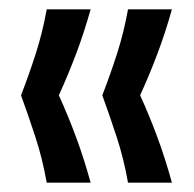

<svg xmlns="http://www.w3.org/2000/svg" viewBox="-20 -470 416 411"><path d="M80 -79Q71 -130 56 -176Q41 -222 25 -266Q42 -310 56.5 -355Q71 -400 80 -450H174Q160 -400 143 -355Q126 -310 106 -266Q126 -222 143 -176Q160 -130 174 -79ZM254 -79Q245 -130 230 -176Q215 -222 199 -266Q216 -310 230.5 -355Q245 -400 254 -450H348Q334 -400 317 -355Q300 -310 280 -266Q300 -222 317 -176Q334 -130 348 -79Z"/></svg>

Font: Bricolage Grotesque 10pt Condensed
Style: Regular
Weight: 400
Width: 3
Designer: Mathieu Triay
Foundry: Atelier Triay
Version: Version 1.000; ttfautohint (v1.8.4.7-5d5b);gftools[0.9.29]